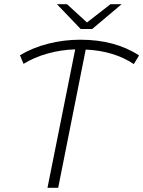

<svg xmlns="http://www.w3.org/2000/svg" viewBox="-20 -894 682 914"><path d="M617 -589Q522 -652 388 -658L257 0H206L338 -659Q270 -657 206 -639Q142 -621 92 -590L75 -631Q135 -667 209.5 -686Q284 -705 362 -705Q528 -705 642 -630ZM559 -874 419 -756H364L251 -874H299L394 -787L506 -874Z"/></svg>

Font: Montserrat Alternates Light
Style: Italic
Weight: 300
Italic angle: -11.3°
Designer: Julieta Ulanovsky
Foundry: Julieta Ulanovsky
Version: Version 7.200